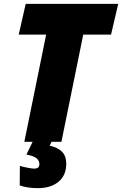

<svg xmlns="http://www.w3.org/2000/svg" viewBox="-20 -734 632 994"><path d="M219 -555H77L113 -714H592L555 -555H411L298 0H106ZM82 226 83 125Q99 130 123.5 134.5Q148 139 156 139Q170 139 177 133.5Q184 128 184 115Q184 99 170.5 86.5Q157 74 117 66L149 0H247L237 20Q278 29 300.5 51Q323 73 323 114Q323 173 283.5 206.5Q244 240 176 240Q121 240 82 226Z"/></svg>

Font: Noto Sans Display Black
Style: Italic
Weight: 900
Italic angle: -12°
Designer: Monotype Design team
Foundry: Monotype Imaging Inc.
Version: Version 1.000